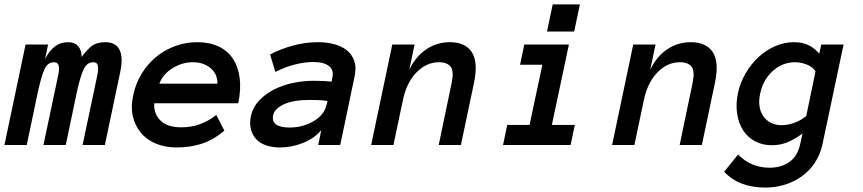

<svg xmlns="http://www.w3.org/2000/svg" viewBox="-68 -657 3909 870"><path d="M407.2 0H306.2L372.1 -312Q378.9 -344.2 375.5 -359.6Q372.1 -375 355 -375Q325.2 -375 310.1 -341.1Q294.9 -307.1 280.8 -242.2L230 0H128.9L194.8 -312Q202.1 -344.2 198 -359.6Q193.8 -375 176.8 -375Q147 -375 132.6 -341.1Q118.2 -307.1 104 -242.2L53.2 0H-47.9L47.9 -455.1H149.9L136.2 -389.2Q154.8 -426.8 180.4 -446.3Q206.1 -465.8 241.2 -465.8Q270 -465.8 285.9 -448Q301.8 -430.2 301.8 -398.9Q327.1 -433.1 349.1 -449.5Q371.1 -465.8 409.2 -465.8Q456.1 -465.8 473.6 -431.4Q491.2 -397 476.1 -327.1Z M630.9 -189Q627.9 -142.1 658.9 -111.1Q689.9 -80.1 752.9 -80.1Q801.8 -80.1 841.3 -95.5Q880.9 -110.8 912.1 -136.2L948.7 -64.9Q896 -21 843.5 -4.9Q791 11.2 732.9 11.2Q679.7 11.2 638.2 -6.3Q596.7 -23.9 570.3 -55.4Q543.9 -86.9 533.9 -130.4Q523.9 -173.8 536.1 -227.1Q546.9 -278.8 573.5 -322.5Q600.1 -366.2 638.4 -398.2Q676.8 -430.2 724.9 -448Q772.9 -465.8 825.7 -465.8Q880.9 -465.8 921.4 -447Q961.9 -428.2 986.3 -392.6Q1010.7 -356.9 1017.8 -305.4Q1024.9 -253.9 1011.7 -189ZM917 -277.8Q918 -321.8 886 -348.4Q854 -375 805.7 -375Q757.8 -375 714.4 -348.4Q670.9 -321.8 653.8 -277.8Z M1068.8 -130.9Q1077.6 -170.9 1105.7 -200.9Q1133.8 -231 1172.9 -251Q1211.9 -271 1258.8 -281Q1305.7 -291 1353 -291Q1378.9 -291 1397.5 -290Q1416 -289.1 1434.6 -287.1L1438 -305.2Q1445.8 -340.8 1421.9 -358.4Q1397.9 -376 1353 -376Q1312 -376 1267.3 -364.5Q1222.7 -353 1179.7 -331.1L1155.8 -410.2Q1205.6 -436 1260.7 -450.9Q1315.9 -465.8 1372.6 -465.8Q1409.7 -465.8 1443.8 -457.5Q1478 -449.2 1502.4 -430.2Q1526.9 -411.1 1537.4 -380.6Q1547.9 -350.1 1537.6 -305.2L1473.6 0H1374L1387.7 -66.9Q1356 -29.8 1304.9 -9.3Q1253.9 11.2 1199.7 11.2Q1167 11.2 1139.4 2.2Q1111.8 -6.8 1094.2 -24.9Q1076.7 -43 1069.3 -69.6Q1062 -96.2 1068.8 -130.9ZM1244.6 -79.1Q1274.9 -79.1 1302.2 -86.7Q1329.6 -94.2 1352.8 -107.7Q1376 -121.1 1391.4 -140.1Q1406.7 -159.2 1411.6 -182.1L1416 -199.2Q1392.6 -203.1 1371.6 -203.6Q1350.6 -204.1 1335 -204.1Q1260.7 -204.1 1218.8 -184.6Q1176.8 -165 1169.9 -136.2Q1157.7 -79.1 1244.6 -79.1Z M2020.5 0H1919.9L1978.5 -280.8Q1989.7 -334 1974.1 -354.5Q1958.5 -375 1920.9 -375Q1864.7 -375 1819.8 -329.6Q1774.9 -284.2 1757.8 -204.1L1714.8 0H1613.8L1709.5 -455.1H1810.5L1786.6 -340.8Q1814.5 -399.9 1862.5 -432.9Q1910.6 -465.8 1970.7 -465.8Q2040.5 -465.8 2070.1 -420.4Q2099.6 -375 2079.6 -280.8Z M2533.7 -514.2H2410.6L2436.5 -637.2H2559.6ZM2517.6 0H2211.4L2230.5 -90.8H2331.5L2389.6 -363.8H2288.6L2307.6 -455.1H2509.8L2432.6 -90.8H2536.6Z M3112.3 0H3011.7L3070.3 -280.8Q3081.5 -334 3065.9 -354.5Q3050.3 -375 3012.7 -375Q2956.5 -375 2911.6 -329.6Q2866.7 -284.2 2849.6 -204.1L2806.6 0H2705.6L2801.3 -455.1H2902.3L2878.4 -340.8Q2906.2 -399.9 2954.3 -432.9Q3002.4 -465.8 3062.5 -465.8Q3132.3 -465.8 3161.9 -420.4Q3191.4 -375 3171.4 -280.8Z M3659.2 -4.9Q3649.4 42 3625.5 78.6Q3601.6 115.2 3566.9 140.6Q3532.2 166 3489.7 179.4Q3447.3 192.9 3399.4 192.9Q3280.3 192.9 3213.4 121.1L3276.4 43Q3334.5 103 3419.4 103Q3471.2 103 3508.3 77.4Q3545.4 51.8 3557.6 -2.9L3568.4 -51.8Q3531.2 -24.9 3499.3 -12Q3467.3 1 3429.2 1Q3385.3 1 3351.8 -17.6Q3318.4 -36.1 3298.3 -68.1Q3278.3 -100.1 3272 -142.6Q3265.6 -185.1 3275.4 -232.9Q3285.2 -280.8 3309.8 -323.5Q3334.5 -366.2 3368.4 -397.7Q3402.3 -429.2 3443.8 -447.5Q3485.4 -465.8 3529.3 -465.8Q3567.4 -465.8 3594.5 -452.9Q3621.6 -439.9 3644.5 -414.1L3653.3 -455.1H3754.4ZM3627.4 -334Q3614.3 -354 3587.9 -364.5Q3561.5 -375 3534.2 -375Q3477.5 -375 3433.3 -335Q3389.2 -294.9 3376.5 -232.9Q3369.6 -202.1 3373.5 -176Q3377.4 -149.9 3390.4 -130.9Q3403.3 -111.8 3424.8 -100.8Q3446.3 -89.8 3474.6 -89.8Q3501.5 -89.8 3532 -100.8Q3562.5 -111.8 3585.4 -131.8Z"/></svg>

Font: Anonymous Pro
Style: Bold Italic
Weight: 700
Italic angle: -12°
Monospace: yes
Designer: Mark Simonson
Version: Version 1.003